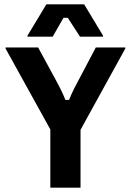

<svg xmlns="http://www.w3.org/2000/svg" viewBox="-20 -870 607 890"><path d="M224.2 -700 274.2 -787.5H294.2L350.8 -700H457.5V-705L370 -850H195L107.5 -705V-700ZM353.3 0V-268.3L560.8 -645V-650H424.2L345 -500C330 -472.5 315 -444.2 300 -406.7H283.3C268.3 -444.2 253.3 -472.5 238.3 -500L156.7 -650H5.8V-645L213.3 -270V0Z"/></svg>

Font: Familjen Grotesk
Style: Bold
Weight: 700
Designer: Anders Wikstroem, Jonas Baeckman, Matilda Gysing, Kristian Moeller
Foundry: Familjen STHLM AB
Version: Version 2.000